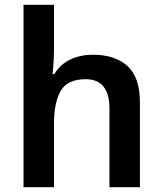

<svg xmlns="http://www.w3.org/2000/svg" viewBox="-20 -780 678 800"><path d="M205 -581Q205 -545 203 -517Q201 -489 199 -471H206Q232 -513 274 -532.5Q316 -552 367 -552Q459 -552 511 -505Q563 -458 563 -353V0H436V-327Q436 -450 337 -450Q261 -450 233 -401.5Q205 -353 205 -264V0H78V-760H205Z"/></svg>

Font: Noto Sans Meetei Mayek SemiBold
Style: Regular
Weight: 600
Designer: Monotype Design Team and Neelakash Kshetrimayum
Foundry: Monotype Imaging Inc.
Version: Version 2.002; ttfautohint (v1.8.4.7-5d5b)